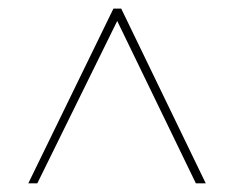

<svg xmlns="http://www.w3.org/2000/svg" viewBox="-20 -730 545 447"><path d="M45.9 -303.2 244.1 -710H262.2L459 -303.2H436L252.9 -681.2L66.9 -303.2Z"/></svg>

Font: Rawline Thin
Style: Regular
Weight: 250
Designer: Matt McInerney, Pablo Impallari, Rodrigo Fuenzalida
Foundry: Matt McInerney, Pablo Impallari, Rodrigo Fuenzalida
Version: Version 4.020;PS 004.020;hotconv 1.0.88;makeotf.lib2.5.64775